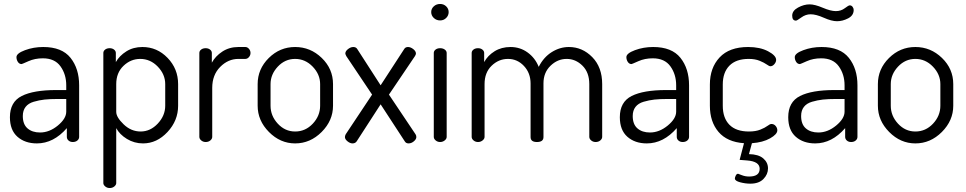

<svg xmlns="http://www.w3.org/2000/svg" viewBox="-20 -716 4870 968"><path d="M30 -125C30 -81.7 42.7 -48.8 68 -26.5C93.3 -4.2 126 7 166 7C222 7 272.3 -18.7 317 -70V-26C317 -18.7 319.8 -12.5 325.5 -7.5C331.2 -2.5 338.3 0 347 0C356.3 0 364 -2.5 370 -7.5C376 -12.5 379 -18.7 379 -26V-286C379 -342 364.5 -388.2 335.5 -424.5C306.5 -460.8 260.7 -479 198 -479C165.3 -479 134.7 -473.7 106 -463C77.3 -452.3 63 -440.7 63 -428C63 -419.3 65.3 -411.3 70 -404C74.7 -396.7 81 -393 89 -393C90.3 -393 101.8 -397.8 123.5 -407.5C145.2 -417.2 169.3 -422 196 -422C236 -422 265.7 -408.5 285 -381.5C304.3 -354.5 314 -322.7 314 -286V-262H263C187 -262 129.2 -252 89.5 -232C49.8 -212 30 -176.3 30 -125ZM95 -131C95 -149.7 99.7 -165 109 -177C118.3 -189 132 -197.7 150 -203C168 -208.3 186.2 -212 204.5 -214C222.8 -216 245.3 -217 272 -217H314V-153C314 -129.7 299.8 -106.3 271.5 -83C243.2 -59.7 213.3 -48 182 -48C156 -48 135 -54.8 119 -68.5C103 -82.2 95 -103 95 -131Z M501 207C501 213 504.2 218.7 510.5 224C516.8 229.3 524.3 232 533 232C542.3 232 550.2 229.3 556.5 224C562.8 218.7 566 213 566 207V-70C577.3 -48.7 595.3 -30.5 620 -15.5C644.7 -0.5 671.7 7 701 7C747.7 7 788.8 -12.2 824.5 -50.5C860.2 -88.8 878 -133 878 -183V-292C878 -343.3 860.3 -387.3 825 -424C789.7 -460.7 747.3 -479 698 -479C667.3 -479 640.3 -471.7 617 -457C593.7 -442.3 576 -424.3 564 -403V-449C564 -455.7 561 -461.3 555 -466C549 -470.7 541.7 -473 533 -473C523.7 -473 516 -470.7 510 -466C504 -461.3 501 -455.7 501 -449ZM566 -152V-292C566 -330 578.2 -360.7 602.5 -384C626.8 -407.3 655 -419 687 -419C721 -419 750.5 -406 775.5 -380C800.5 -354 813 -324.7 813 -292V-183C813 -149.7 800.5 -119.7 775.5 -93C750.5 -66.3 721.7 -53 689 -53C657 -53 628.5 -65 603.5 -89C578.5 -113 566 -134 566 -152Z M985 -26C985 -19.3 988.2 -13.3 994.5 -8C1000.8 -2.7 1008.3 0 1017 0C1026.3 0 1034.2 -2.7 1040.5 -8C1046.8 -13.3 1050 -19.3 1050 -26V-273C1050 -316.3 1063.3 -351.5 1090 -378.5C1116.7 -405.5 1147.3 -419 1182 -419H1217C1223.7 -419 1229.7 -422 1235 -428C1240.3 -434 1243 -441 1243 -449C1243 -457 1240.3 -464 1235 -470C1229.7 -476 1223.7 -479 1217 -479H1182C1151.3 -479 1124.3 -471.3 1101 -456C1077.7 -440.7 1060 -422 1048 -400V-449C1048 -455.7 1045 -461.3 1039 -466C1033 -470.7 1025.7 -473 1017 -473C1007.7 -473 1000 -470.7 994 -466C988 -461.3 985 -455.7 985 -449Z M1279 -183C1279 -133 1298 -88.8 1336 -50.5C1374 -12.2 1418 7 1468 7C1518.7 7 1563.2 -12.2 1601.5 -50.5C1639.8 -88.8 1659 -133 1659 -183V-292C1659 -343.3 1640 -387.3 1602 -424C1564 -460.7 1519.3 -479 1468 -479C1416.7 -479 1372.3 -460.5 1335 -423.5C1297.7 -386.5 1279 -342.7 1279 -292ZM1344 -183V-292C1344 -324.7 1356.2 -354 1380.5 -380C1404.8 -406 1434 -419 1468 -419C1502 -419 1531.5 -406 1556.5 -380C1581.5 -354 1594 -324.7 1594 -292V-183C1594 -149 1581.7 -118.8 1557 -92.5C1532.3 -66.2 1502.7 -53 1468 -53C1434 -53 1404.8 -66.2 1380.5 -92.5C1356.2 -118.8 1344 -149 1344 -183Z M1719 -25C1719 -17.7 1723.3 -10.5 1732 -3.5C1740.7 3.5 1749 7 1757 7C1766.3 7 1773.3 3.7 1778 -3L1899 -190L2021 -3C2025 3.7 2031.3 7 2040 7C2049.3 7 2058.2 3.5 2066.5 -3.5C2074.8 -10.5 2079 -17.7 2079 -25C2079 -30.3 2077.7 -35 2075 -39L1941 -239L2072 -433C2075.3 -438.3 2077 -442.7 2077 -446C2077 -454 2072.5 -461.5 2063.5 -468.5C2054.5 -475.5 2045.7 -479 2037 -479C2028.3 -479 2022 -475.7 2018 -469L1899 -286L1781 -469C1777 -475.7 1770.3 -479 1761 -479C1752.3 -479 1743.5 -475.5 1734.5 -468.5C1725.5 -461.5 1721 -454 1721 -446C1721 -444 1722.7 -439.7 1726 -433L1856 -239L1723 -39C1720.3 -33.7 1719 -29 1719 -25Z M2154 -655C2154 -643.7 2158.3 -633.8 2167 -625.5C2175.7 -617.2 2186.3 -613 2199 -613C2211 -613 2221.2 -617.2 2229.5 -625.5C2237.8 -633.8 2242 -643.7 2242 -655C2242 -666.3 2237.8 -676 2229.5 -684C2221.2 -692 2211 -696 2199 -696C2186.3 -696 2175.7 -692 2167 -684C2158.3 -676 2154 -666.3 2154 -655ZM2167 -26C2167 -19.3 2170.2 -13.3 2176.5 -8C2182.8 -2.7 2190.3 0 2199 0C2207.7 0 2215.3 -2.7 2222 -8C2228.7 -13.3 2232 -19.3 2232 -26V-449C2232 -455.7 2228.8 -461.3 2222.5 -466C2216.2 -470.7 2208.3 -473 2199 -473C2189.7 -473 2182 -470.7 2176 -466C2170 -461.3 2167 -455.7 2167 -449Z M2358 -26C2358 -19.3 2361.2 -13.3 2367.5 -8C2373.8 -2.7 2381.3 0 2390 0C2398.7 0 2406.3 -2.7 2413 -8C2419.7 -13.3 2423 -19.3 2423 -26V-292C2423 -330.7 2434.8 -361.5 2458.5 -384.5C2482.2 -407.5 2509.7 -419 2541 -419C2572.3 -419 2599.2 -407.2 2621.5 -383.5C2643.8 -359.8 2655 -330.3 2655 -295V-25C2655 -8.3 2665.7 0 2687 0C2709 0 2720 -8.3 2720 -25V-296C2720 -332 2731.8 -361.5 2755.5 -384.5C2779.2 -407.5 2806.3 -419 2837 -419C2867 -419 2893.5 -407.7 2916.5 -385C2939.5 -362.3 2951 -331.3 2951 -292V-26C2951 -19.3 2954.2 -13.3 2960.5 -8C2966.8 -2.7 2974.3 0 2983 0C2992.3 0 3000.2 -2.7 3006.5 -8C3012.8 -13.3 3016 -19.3 3016 -26V-292C3016 -348.7 2999.3 -394 2966 -428C2932.7 -462 2893.3 -479 2848 -479C2818 -479 2789.3 -470.5 2762 -453.5C2734.7 -436.5 2712.7 -411.7 2696 -379C2684 -409 2665.3 -433.2 2640 -451.5C2614.7 -469.8 2586 -479 2554 -479C2523.3 -479 2496.5 -471.8 2473.5 -457.5C2450.5 -443.2 2433 -425 2421 -403V-449C2421 -455.7 2418 -461.3 2412 -466C2406 -470.7 2398.7 -473 2390 -473C2380.7 -473 2373 -470.7 2367 -466C2361 -461.3 2358 -455.7 2358 -449Z M3105 -125C3105 -81.7 3117.7 -48.8 3143 -26.5C3168.3 -4.2 3201 7 3241 7C3297 7 3347.3 -18.7 3392 -70V-26C3392 -18.7 3394.8 -12.5 3400.5 -7.5C3406.2 -2.5 3413.3 0 3422 0C3431.3 0 3439 -2.5 3445 -7.5C3451 -12.5 3454 -18.7 3454 -26V-286C3454 -342 3439.5 -388.2 3410.5 -424.5C3381.5 -460.8 3335.7 -479 3273 -479C3240.3 -479 3209.7 -473.7 3181 -463C3152.3 -452.3 3138 -440.7 3138 -428C3138 -419.3 3140.3 -411.3 3145 -404C3149.7 -396.7 3156 -393 3164 -393C3165.3 -393 3176.8 -397.8 3198.5 -407.5C3220.2 -417.2 3244.3 -422 3271 -422C3311 -422 3340.7 -408.5 3360 -381.5C3379.3 -354.5 3389 -322.7 3389 -286V-262H3338C3262 -262 3204.2 -252 3164.5 -232C3124.8 -212 3105 -176.3 3105 -125ZM3170 -131C3170 -149.7 3174.7 -165 3184 -177C3193.3 -189 3207 -197.7 3225 -203C3243 -208.3 3261.2 -212 3279.5 -214C3297.8 -216 3320.3 -217 3347 -217H3389V-153C3389 -129.7 3374.8 -106.3 3346.5 -83C3318.2 -59.7 3288.3 -48 3257 -48C3231 -48 3210 -54.8 3194 -68.5C3178 -82.2 3170 -103 3170 -131Z M3559 -183C3559 -129 3573.5 -85 3602.5 -51C3631.5 -17 3674.3 2 3731 6L3709 90L3747 93C3789 96.3 3810 110.3 3810 135C3810 161 3792.3 174 3757 174C3743.7 174 3731.2 171.7 3719.5 167C3707.8 162.3 3701.7 160 3701 160C3696.3 160 3692.5 163 3689.5 169C3686.5 175 3685 180 3685 184C3685 192 3693.8 198.3 3711.5 203C3729.2 207.7 3746.3 210 3763 210C3791.7 210 3813.7 202.2 3829 186.5C3844.3 170.8 3852 153 3852 133C3852 113 3844 96.2 3828 82.5C3812 68.8 3788 61.7 3756 61L3771 6C3807.7 3.3 3838.2 -4.8 3862.5 -18.5C3886.8 -32.2 3899 -45.7 3899 -59C3899 -67 3896.2 -74.3 3890.5 -81C3884.8 -87.7 3877.7 -91 3869 -91C3864.3 -91 3857.8 -87.8 3849.5 -81.5C3841.2 -75.2 3829.2 -68.8 3813.5 -62.5C3797.8 -56.2 3778.7 -53 3756 -53C3712.7 -53 3679.8 -64.3 3657.5 -87C3635.2 -109.7 3624 -141.7 3624 -183V-290C3624 -330.7 3635.2 -362.3 3657.5 -385C3679.8 -407.7 3712.3 -419 3755 -419C3776.3 -419 3794.7 -415.8 3810 -409.5C3825.3 -403.2 3837.2 -397 3845.5 -391C3853.8 -385 3860 -382 3864 -382C3871.3 -382 3878 -385.5 3884 -392.5C3890 -399.5 3893 -406.7 3893 -414C3893 -428.7 3879.5 -443.2 3852.5 -457.5C3825.5 -471.8 3792 -479 3752 -479C3688.7 -479 3640.7 -461.5 3608 -426.5C3575.3 -391.5 3559 -346 3559 -290Z M3954 -125C3954 -81.7 3966.7 -48.8 3992 -26.5C4017.3 -4.2 4050 7 4090 7C4146 7 4196.3 -18.7 4241 -70V-26C4241 -18.7 4243.8 -12.5 4249.5 -7.5C4255.2 -2.5 4262.3 0 4271 0C4280.3 0 4288 -2.5 4294 -7.5C4300 -12.5 4303 -18.7 4303 -26V-286C4303 -342 4288.5 -388.2 4259.5 -424.5C4230.5 -460.8 4184.7 -479 4122 -479C4089.3 -479 4058.7 -473.7 4030 -463C4001.3 -452.3 3987 -440.7 3987 -428C3987 -419.3 3989.3 -411.3 3994 -404C3998.7 -396.7 4005 -393 4013 -393C4014.3 -393 4025.8 -397.8 4047.5 -407.5C4069.2 -417.2 4093.3 -422 4120 -422C4160 -422 4189.7 -408.5 4209 -381.5C4228.3 -354.5 4238 -322.7 4238 -286V-262H4187C4111 -262 4053.2 -252 4013.5 -232C3973.8 -212 3954 -176.3 3954 -125ZM3974 -637C3974 -620.3 3980.3 -612 3993 -612C3996.3 -612 4005.3 -617.3 4020 -628C4034.7 -638.7 4050.3 -644 4067 -644C4085 -644 4107.2 -638.2 4133.5 -626.5C4159.8 -614.8 4182 -609 4200 -609C4218.7 -609 4237.3 -613.8 4256 -623.5C4274.7 -633.2 4284 -647.3 4284 -666C4284 -671.3 4282.2 -676.5 4278.5 -681.5C4274.8 -686.5 4270 -689 4264 -689C4260 -689 4251.7 -684.2 4239 -674.5C4226.3 -664.8 4211.3 -660 4194 -660C4176.7 -660 4154.7 -665.7 4128 -677C4101.3 -688.3 4079.3 -694 4062 -694C4042.7 -694 4023.2 -688.7 4003.5 -678C3983.8 -667.3 3974 -653.7 3974 -637ZM4019 -131C4019 -149.7 4023.7 -165 4033 -177C4042.3 -189 4056 -197.7 4074 -203C4092 -208.3 4110.2 -212 4128.5 -214C4146.8 -216 4169.3 -217 4196 -217H4238V-153C4238 -129.7 4223.8 -106.3 4195.5 -83C4167.2 -59.7 4137.3 -48 4106 -48C4080 -48 4059 -54.8 4043 -68.5C4027 -82.2 4019 -103 4019 -131Z M4406 -183C4406 -133 4425 -88.8 4463 -50.5C4501 -12.2 4545 7 4595 7C4645.7 7 4690.2 -12.2 4728.5 -50.5C4766.8 -88.8 4786 -133 4786 -183V-292C4786 -343.3 4767 -387.3 4729 -424C4691 -460.7 4646.3 -479 4595 -479C4543.7 -479 4499.3 -460.5 4462 -423.5C4424.7 -386.5 4406 -342.7 4406 -292ZM4471 -183V-292C4471 -324.7 4483.2 -354 4507.5 -380C4531.8 -406 4561 -419 4595 -419C4629 -419 4658.5 -406 4683.5 -380C4708.5 -354 4721 -324.7 4721 -292V-183C4721 -149 4708.7 -118.8 4684 -92.5C4659.3 -66.2 4629.7 -53 4595 -53C4561 -53 4531.8 -66.2 4507.5 -92.5C4483.2 -118.8 4471 -149 4471 -183Z"/></svg>

Font: Terminal Dosis
Style: Book
Weight: 400
Designer: EdgarTolentino, PabloImpallari, IginoMarini
Foundry: EdgarTolentino, PabloImpallari, IginoMarini
Version: Version 1.006